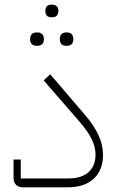

<svg xmlns="http://www.w3.org/2000/svg" viewBox="-20 -802 505 822"><path d="M262 -606H268C283 -606 294 -615 294 -634C294 -654 283 -663 268 -663H262C247 -663 236 -654 236 -634C236 -615 247 -606 262 -606ZM136 -606H141C157 -606 168 -615 168 -634C168 -654 157 -663 141 -663H136C120 -663 109 -654 109 -634C109 -615 120 -606 136 -606ZM199 -728H205C219 -728 230 -737 230 -755C230 -773 219 -782 205 -782H199C184 -782 174 -773 174 -755C174 -737 184 -728 199 -728ZM79 0H270C366 0 421 -52 421 -139C421 -192 399 -245 344 -310L195 -484L167 -458L317 -285C368 -227 389 -183 389 -140C389 -78 350 -38 273 -38H69V-119H38V-42C38 -14 53 0 79 0Z"/></svg>

Font: IBM Plex Arabic ExtraLight
Style: Regular
Weight: 200
Designer: Mike Abbink, Paul van der Laan, Pieter van Rosmalen, Wael Morcos, Khajak Apelian
Foundry: Bold Monday
Version: Version 1.0